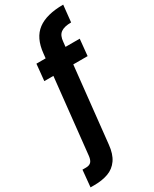

<svg xmlns="http://www.w3.org/2000/svg" viewBox="-308 -835 905 1129"><g transform="rotate(-30 144.0 -270.5)"><path d="M-55 235 -44 121H-20Q3 121 14.5 109Q26 97 29 70L99 -586Q109 -686 169 -731Q229 -776 343 -776L331 -662Q284 -662 260.5 -645Q237 -628 234 -586L164 70Q158 132 132.5 168.5Q107 205 66 220Q25 235 -29 235ZM22 -442 33 -554H327L316 -442Z"/></g></svg>

Font: DM Sans 36pt
Style: Bold
Weight: 700
Version: Version 4.004;gftools[0.9.30]